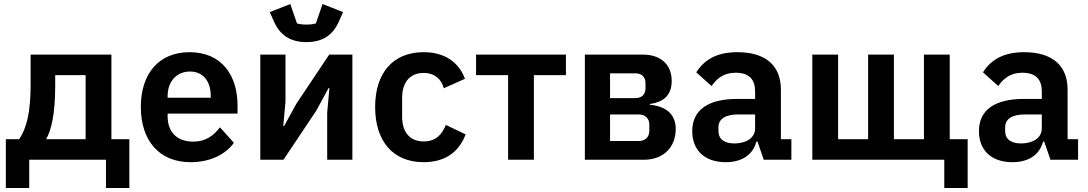

<svg xmlns="http://www.w3.org/2000/svg" viewBox="-20 -793 5401 953"><path d="M9 140H125V0H506V140H622V-102H533V-522H132V-373C132 -239 113 -157 75 -102H9ZM209 -102C234 -146 254 -225 254 -367V-420H405V-102Z M925 12C1022 12 1098 -25 1141 -84L1072 -161C1040 -120 1002 -90 939 -90C855 -90 812 -141 812 -216V-229H1159V-271C1159 -414 1084 -534 921 -534C768 -534 679 -427 679 -262C679 -95 771 12 925 12ZM923 -438C989 -438 1026 -389 1026 -317V-308H812V-316C812 -388 856 -438 923 -438Z M1501 -584C1584 -584 1633 -621 1662 -686L1683 -733L1581 -773L1548 -677C1538 -673 1518 -671 1501 -671C1484 -671 1464 -673 1454 -677L1421 -773L1319 -733L1340 -686C1369 -621 1418 -584 1501 -584ZM1272 0H1387L1550 -244L1611 -356H1615L1604 -233V0H1729V-522H1614L1451 -278L1390 -167H1386L1397 -289V-522H1272Z M2083 12C2184 12 2257 -34 2291 -126L2193 -173C2174 -126 2144 -91 2083 -91C2012 -91 1976 -140 1976 -213V-308C1976 -381 2012 -431 2083 -431C2138 -431 2171 -399 2183 -355L2288 -402C2257 -484 2188 -534 2083 -534C1929 -534 1842 -429 1842 -262C1842 -94 1929 12 2083 12Z M2502 0H2630V-420H2789V-522H2343V-420H2502Z M2883 0H3175C3274 0 3334 -63 3334 -153C3334 -222 3291 -265 3206 -273V-277C3279 -287 3314 -325 3314 -391C3314 -470 3263 -522 3170 -522H2883ZM3008 -306V-429H3134C3165 -429 3184 -411 3184 -380V-355C3184 -324 3165 -306 3134 -306ZM3008 -93V-225H3149C3183 -225 3203 -206 3203 -173V-145C3203 -112 3183 -93 3149 -93Z M3582 12C3660 12 3717 -23 3734 -90H3740L3771 0H3908V-102H3856V-348C3856 -467 3781 -534 3640 -534C3535 -534 3474 -494 3436 -434L3512 -366C3537 -402 3571 -432 3631 -432C3699 -432 3728 -398 3728 -340V-302H3639C3497 -302 3416 -249 3416 -142C3416 -49 3476 12 3582 12ZM3625 -81C3575 -81 3546 -102 3546 -144V-161C3546 -202 3579 -225 3646 -225H3728V-156C3728 -107 3682 -81 3625 -81Z M4667 140H4783V-102H4694V-522H4566V-102H4417V-522H4289V-102H4140V-522H4012V0H4667Z M5005 12C5083 12 5140 -23 5157 -90H5163L5194 0H5331V-102H5279V-348C5279 -467 5204 -534 5063 -534C4958 -534 4897 -494 4859 -434L4935 -366C4960 -402 4994 -432 5054 -432C5122 -432 5151 -398 5151 -340V-302H5062C4920 -302 4839 -249 4839 -142C4839 -49 4899 12 5005 12ZM5048 -81C4998 -81 4969 -102 4969 -144V-161C4969 -202 5002 -225 5069 -225H5151V-156C5151 -107 5105 -81 5048 -81Z"/></svg>

Font: Braiins Sans SemiBold
Style: Regular
Weight: 600
Designer: Mike Abbink, Paul van der Laan, Pieter van Rosmalen, Jiri Chlebus, Lubos Buracinsky
Foundry: Bold Monday, Sudetype
Version: Version 1.000;hotconv 1.0.109;makeotfexe 2.5.65596